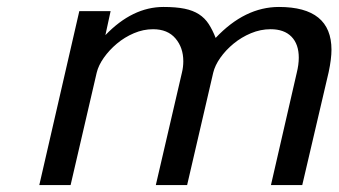

<svg xmlns="http://www.w3.org/2000/svg" viewBox="-20 -532 975 552"><path d="M208 -500H298L283 -431Q361 -512 450 -512Q486 -512 510.5 -507Q535 -502 552 -491Q569 -480 580 -463Q591 -446 600 -423Q684 -512 782 -512Q933 -512 933 -389Q933 -363 925 -325L849 0H759L833 -322Q839 -346 839 -366Q839 -405 818 -426.5Q797 -448 758 -448Q729 -448 701.5 -436.5Q674 -425 651.5 -406.5Q629 -388 613.5 -366Q598 -344 593 -323L518 0H428L503 -323Q505 -331 506 -339.5Q507 -348 507 -356Q507 -395 484.5 -421.5Q462 -448 420 -448Q392 -448 365 -436.5Q338 -425 316 -406.5Q294 -388 278.5 -366Q263 -344 258 -323L183 0H93Z"/></svg>

Font: Perun
Style: Italic
Weight: 400
Italic angle: -12°
Foundry: Copyright (c) Stefan Peev, Context Ltd, 2016
Version: Version 1.027